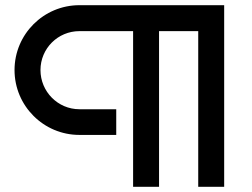

<svg xmlns="http://www.w3.org/2000/svg" viewBox="-20 -720 971 740"><path d="M36 -450C36 -312 148 -200 286 -200H428V-299H286C203 -299 136 -367 136 -450C136 -533 203 -600 286 -600H493V0H593V-600H744V0H844V-700H286C148 -700 36 -588 36 -450Z"/></svg>

Font: Bruno Ace
Style: Regular
Weight: 400
Designer: Astigmatic (AOETI)
Foundry: Astigmatic (AOETI)
Version: Version 1.000